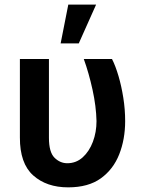

<svg xmlns="http://www.w3.org/2000/svg" viewBox="-20 -801 627 831"><path d="M66.1 -545.5H191.8V-204.5Q191.8 -142.4 215.9 -118.4Q240.1 -94.5 271.3 -94.5Q309.7 -94.5 338.1 -120.2Q366.5 -146 382.1 -187.5Q397.7 -229 397.7 -277Q396.3 -340.6 380.5 -412.6Q364.7 -484.7 342.7 -545.5H464.8Q480.1 -515.6 492.9 -471.9Q505.7 -428.3 513.7 -377.8Q521.7 -327.4 521.7 -277Q521.7 -198.5 496.1 -133.3Q470.5 -68.2 416.4 -29.1Q362.2 9.9 275.2 9.9Q181.5 9.9 123.6 -41.9Q65.7 -93.8 66.1 -206ZM242.5 -613.3 275.6 -781.2H396L321 -613.3Z"/></svg>

Font: Inter Zeller Semi Bold
Style: Regular
Weight: 600
Designer: Rasmus Andersson; Joe Bland
Foundry: zeller
Version: Version 3.015;git-dec3a8cb1